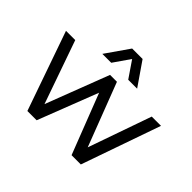

<svg xmlns="http://www.w3.org/2000/svg" viewBox="-155 -923 1143 1143"><g transform="rotate(45 416.0 -352.0)"><path d="M445 -500 598 -101 738 -500H816L641 0H563L416 -379L269 0H191L16 -500H94L234 -101L387 -500ZM457 -704 559 -556H484L413 -660L341 -556H266L369 -704Z"/></g></svg>

Font: Nata Sans
Style: Regular
Weight: 400
Designer: Daniel Uzquiano Cruz
Version: Version 1.001